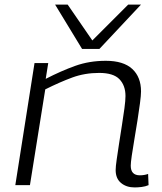

<svg xmlns="http://www.w3.org/2000/svg" viewBox="-20 -810 710 840"><path d="M131 -534H191L180 -465Q248 -500 309.5 -522Q371 -544 443 -544Q520 -544 558.5 -508.5Q597 -473 597 -410Q597 -393 592.5 -359Q588 -325 581.5 -283.5Q575 -242 568 -201Q561 -160 556.5 -129Q552 -98 552 -85Q552 -43 592 -43Q611 -43 628 -49L630 0Q616 6 599.5 8Q583 10 569 10Q533 10 509.5 -9.5Q486 -29 486 -66Q486 -81 490.5 -112Q495 -143 501 -182.5Q507 -222 513.5 -262.5Q520 -303 524.5 -337Q529 -371 529 -390Q529 -436 502.5 -463.5Q476 -491 414 -491Q351 -491 296.5 -471Q242 -451 178 -419L111 0H47ZM597 -790 415 -596H339L221 -790H276L384 -633L541 -790Z"/></svg>

Font: Georama Expanded Light
Style: Italic
Weight: 300
Width: 7
Italic angle: -9°
Designer: Jean-Baptiste Levee
Foundry: Production Type
Version: Version 1.000